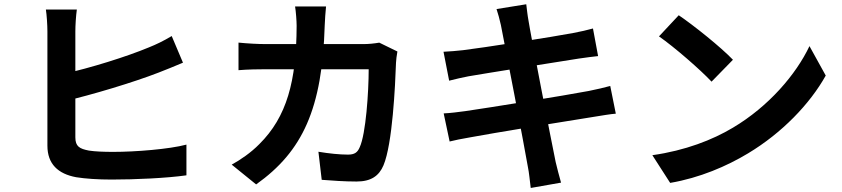

<svg xmlns="http://www.w3.org/2000/svg" viewBox="-20 -833 4010 914"><path d="M345.8 -787.7H198.4C202.4 -763.1 205.7 -713.1 205.7 -683.6C205.7 -621.5 205.7 -254 205.7 -139.3C205.7 -52.4 256.3 -5.2 342.8 10.7C386 17.7 446.3 21.8 511.2 21.8C621.6 21.8 772.9 15.1 867.5 1.6V-144.6C785.1 -122.6 623.7 -110 519 -110C474.4 -110 433.4 -111.6 403.6 -116.1C358.6 -124.7 338.7 -135.8 338.7 -179.2C338.7 -254.7 338.7 -622 338.7 -683.6C338.7 -712.2 341.5 -757.4 345.8 -787.7ZM280 -480.8 280.8 -349.9C416.8 -381.2 616.8 -441.5 734.3 -487.2C767.6 -499.5 812.5 -518.8 851 -534.6L797.4 -661.4C757.7 -637.7 724.2 -621.6 688.2 -607.2C584.1 -563.7 408.4 -508.7 280 -480.8Z M1532.1 -802.2H1384.7C1388.7 -778.4 1392.1 -732.5 1392.1 -710.3C1391.2 -446.8 1345.2 -276.4 1214.5 -146.9C1174.2 -105.9 1124.5 -72 1083 -49.3L1199.3 44.9C1420.9 -112.7 1514.1 -315.1 1525.8 -712.8C1526.8 -736.8 1529.4 -778.6 1532.1 -802.2ZM1871.8 -587.9 1785.5 -630C1761.4 -625.9 1735.2 -623.1 1709.5 -623.1H1246.9C1208.7 -623.1 1157.4 -625.9 1115.4 -630.2V-498.9C1157.6 -502.6 1213.1 -503.4 1247.1 -503.4H1735.1C1735.1 -395.1 1721.6 -195.1 1692.5 -132.4C1682.1 -107.6 1668.4 -97 1636.4 -97C1596.9 -97 1545.2 -102.3 1495.8 -110.6L1511.5 23C1560.3 26.8 1619.6 31.1 1677.4 31.1C1745.9 31.1 1784.2 4.7 1805.5 -45.9C1848.6 -147.6 1861.4 -427 1865.2 -535.1C1865.4 -546.2 1868.8 -571.5 1871.8 -587.9Z M2364.4 -714C2380.8 -633.3 2477.5 -129.7 2492.8 -39.3C2499.1 -9.5 2501.5 24.5 2506.5 61.8L2650.8 36.4C2641.6 3.8 2632.2 -32.1 2625.2 -61.7C2604.2 -163.4 2505.8 -669.4 2495.8 -735.3C2491.2 -759.2 2487.8 -793.1 2485.2 -812.7L2343.7 -789.9C2351.3 -766.4 2358.1 -742.5 2364.4 -714ZM2091.3 -586.6 2118.1 -448.9C2152.4 -457.8 2178.1 -463.3 2209.9 -469.7C2284.2 -482.8 2628.4 -537.3 2734.9 -554.1C2764.9 -558.1 2805.2 -564.2 2827.2 -566L2802.8 -697.4C2778.8 -690.5 2740.8 -681.8 2709.1 -676C2619.3 -658.6 2269.7 -604.1 2184.1 -594.1C2152.8 -590.4 2122.8 -588.4 2091.3 -586.6ZM2092.1 -293.2 2120.4 -159.4C2143 -165.4 2177.2 -172 2220 -179.5C2319.4 -198.3 2679.6 -257.1 2806.1 -276.7C2843.9 -282.7 2884.8 -289.9 2911.5 -291.9L2885 -423.8C2858.9 -416.5 2821.7 -407.8 2782.9 -400C2667.5 -378 2302.3 -319.5 2195.6 -304.1C2164.4 -299.6 2118.6 -294.2 2092.1 -293.2Z M3211.1 -760.4 3117 -659.8C3189.9 -609.3 3315.2 -500.1 3367.3 -444.3L3469.1 -548.5C3410.9 -609.4 3280.7 -713.4 3211.1 -760.4ZM3085.5 -94.2 3170.3 37.7C3311 13.7 3439.7 -41.8 3541 -102.9C3702.3 -199.8 3835.1 -337.7 3910.9 -473.3L3833.4 -613.5C3769.7 -478.9 3639.5 -326.3 3468.8 -225C3371.9 -167.1 3242.4 -116.4 3085.5 -94.2Z"/></svg>

Font: Source Han Sans JP VF
Style: Regular
Weight: 250
Designer: Ryoko NISHIZUKA 西塚涼子 (kana, bopomofo & ideographs); Paul D. Hunt (Latin, Greek & Cyrillic); Sandoll Communications 산돌커뮤니
Foundry: Adobe
Version: Version 2.004;hotconv 1.0.118;makeotfexe 2.5.65603